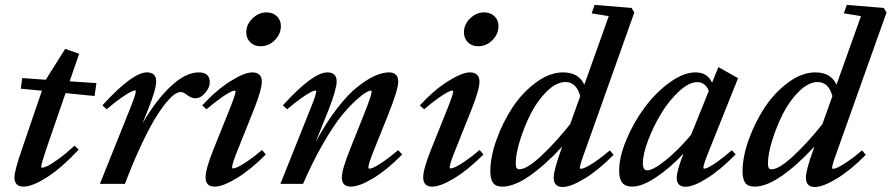

<svg xmlns="http://www.w3.org/2000/svg" viewBox="-20 -745 3612 778"><path d="M75.2 11.2Q38.6 11.2 38.6 -26.4Q38.6 -53.2 68.8 -140.1L149.9 -377.4L64 -385.7L70.3 -428.7L165.5 -421.9L244.1 -546.9L300.8 -527.3L262.2 -415.5L370.6 -408.2L363.3 -356L245.6 -367.7L168.5 -144Q147 -80.6 147 -69.3Q147 -65.4 150.9 -65.4Q157.7 -65.4 171.9 -72Q186 -78.6 216.3 -100.3Q246.6 -122.1 282.2 -154.8L298.8 -138.7Q227.1 -62.5 168.7 -25.6Q110.4 11.2 75.2 11.2Z M384.8 0 503.9 -296.9Q530.3 -362.3 530.3 -374.5Q530.3 -378.4 525.9 -378.4Q520.5 -378.4 507.3 -371.6Q494.1 -364.7 468.5 -346.7Q442.9 -328.6 412.1 -302.2L395 -318.4Q517.1 -451.7 575.2 -451.7Q612.8 -451.7 612.8 -415Q612.8 -383.3 580.1 -301.3L557.6 -245.6Q615.2 -343.3 674.3 -397.5Q733.4 -451.7 785.6 -451.7Q830.1 -451.7 830.1 -411.1Q830.1 -390.6 811.5 -368.7Q793 -346.7 771 -346.7Q755.4 -346.7 733.4 -363.3Q722.7 -372.1 711.9 -372.1Q701.2 -372.1 686.5 -362.1Q671.9 -352.1 650.1 -325.2Q628.4 -298.3 604.5 -258.1Q580.6 -217.8 549.3 -150.9Q518.1 -84 486.3 0Z M1035.6 -557.6Q1010.3 -557.6 994.1 -573.5Q978 -589.4 978 -614.3Q978 -646 1003.2 -670.4Q1028.3 -694.8 1059.6 -694.8Q1085.4 -694.8 1101.8 -679.2Q1118.2 -663.6 1118.2 -639.2Q1118.2 -607.4 1093.8 -582.5Q1069.3 -557.6 1035.6 -557.6ZM849.6 11.2Q813 11.2 813 -26.4Q813 -60.1 845.2 -140.1L908.2 -296.9Q934.6 -362.8 934.6 -374Q934.6 -377.9 930.2 -377.9Q924.8 -377.9 911.6 -371.3Q898.4 -364.7 873 -346.7Q847.7 -328.6 816.9 -302.2L799.3 -317.9Q856.9 -380.4 913.8 -416Q970.7 -451.7 1002.9 -451.7Q1021 -451.7 1031 -442.1Q1041 -432.6 1041 -415Q1041 -381.8 1008.8 -301.3L944.3 -140.1Q920.4 -82 920.4 -66.4Q920.4 -62.5 923.8 -62.5Q930.2 -62.5 943.1 -68.1Q956.1 -73.7 982.9 -91.8Q1009.8 -109.9 1041.5 -137.2L1057.1 -119.1Q995.6 -57.1 939.2 -22.9Q882.8 11.2 849.6 11.2Z M1116.2 0 1234.9 -296.9Q1261.2 -360.8 1261.2 -374Q1261.2 -377.9 1256.8 -377.9Q1251.5 -377.9 1238.5 -371.3Q1225.6 -364.7 1200 -346.7Q1174.3 -328.6 1143.6 -302.2L1126 -317.9Q1247.6 -451.7 1306.6 -451.7Q1344.2 -451.7 1344.2 -415Q1344.2 -384.8 1312 -301.3L1258.8 -168.9Q1300.8 -247.1 1345.2 -304.7Q1389.6 -362.3 1428.2 -392.8Q1466.8 -423.3 1498.5 -437.5Q1530.3 -451.7 1556.6 -451.7Q1574.7 -451.7 1584.2 -442.1Q1593.8 -432.6 1593.8 -415Q1593.8 -382.3 1552.7 -279.8L1496.6 -140.1Q1472.7 -81.5 1472.7 -66.4Q1472.7 -61.5 1477.1 -61.5Q1483.4 -61.5 1496.1 -67.4Q1508.8 -73.2 1535.2 -91.3Q1561.5 -109.4 1593.3 -136.7L1609.9 -119.1Q1548.3 -56.6 1492.2 -22.7Q1436 11.2 1401.9 11.2Q1365.2 11.2 1365.2 -25.4Q1365.2 -57.6 1398.4 -140.1L1459 -292Q1485.8 -359.4 1485.8 -374Q1485.8 -377.9 1481.9 -377.9Q1477.1 -377.9 1463.4 -370.6Q1449.7 -363.3 1421.6 -337.9Q1393.6 -312.5 1362.5 -274.2Q1331.5 -235.8 1289.6 -163.6Q1247.6 -91.3 1208 0Z M1917.5 -557.6Q1892.1 -557.6 1876 -573.5Q1859.9 -589.4 1859.9 -614.3Q1859.9 -646 1885 -670.4Q1910.2 -694.8 1941.4 -694.8Q1967.3 -694.8 1983.6 -679.2Q2000 -663.6 2000 -639.2Q2000 -607.4 1975.6 -582.5Q1951.2 -557.6 1917.5 -557.6ZM1731.4 11.2Q1694.8 11.2 1694.8 -26.4Q1694.8 -60.1 1727.1 -140.1L1790 -296.9Q1816.4 -362.8 1816.4 -374Q1816.4 -377.9 1812 -377.9Q1806.6 -377.9 1793.5 -371.3Q1780.3 -364.7 1754.9 -346.7Q1729.5 -328.6 1698.7 -302.2L1681.2 -317.9Q1738.8 -380.4 1795.7 -416Q1852.5 -451.7 1884.8 -451.7Q1902.8 -451.7 1912.8 -442.1Q1922.9 -432.6 1922.9 -415Q1922.9 -381.8 1890.6 -301.3L1826.2 -140.1Q1802.2 -82 1802.2 -66.4Q1802.2 -62.5 1805.7 -62.5Q1812 -62.5 1825 -68.1Q1837.9 -73.7 1864.7 -91.8Q1891.6 -109.9 1923.3 -137.2L1939 -119.1Q1877.4 -57.1 1821 -22.9Q1764.6 11.2 1731.4 11.2Z M2016.1 11.2Q1988.8 11.2 1977.8 -4.2Q1966.8 -19.5 1966.8 -50.3Q1966.8 -108.4 1991.7 -178.5Q2016.6 -248.5 2056.4 -309.1Q2096.2 -369.6 2151.6 -410.6Q2207 -451.7 2261.7 -451.7Q2324.7 -451.7 2347.7 -401.9L2446.8 -679.7L2377.4 -690.9L2389.2 -725.1L2539.1 -712.9L2550.3 -694.3L2352.5 -138.7Q2329.6 -77.1 2329.6 -64.9Q2329.6 -61 2334.5 -61Q2340.3 -61 2353 -66.7Q2365.7 -72.3 2392.6 -90.3Q2419.4 -108.4 2451.2 -135.7L2466.3 -117.7Q2405.3 -55.7 2349.1 -21.5Q2293 12.7 2259.8 12.7Q2223.6 12.7 2223.6 -25.4Q2223.6 -54.7 2253.9 -139.2L2257.8 -150.9Q2188.5 -75.7 2125.7 -32.2Q2063 11.2 2016.1 11.2ZM2069.8 -82.5Q2069.8 -70.8 2072.8 -64.9Q2075.7 -59.1 2085 -59.1Q2115.2 -59.1 2174.6 -114.7Q2233.9 -170.4 2290.5 -242.2L2331.1 -355.5Q2315.4 -412.6 2271.5 -412.6Q2234.4 -412.6 2196 -375Q2157.7 -337.4 2130.9 -284.4Q2104 -231.4 2086.9 -175.8Q2069.8 -120.1 2069.8 -82.5Z M2541.5 11.2Q2514.6 11.2 2501.7 -4.2Q2488.8 -19.5 2488.8 -52.7Q2488.8 -109.4 2518.6 -179.9Q2548.3 -250.5 2592.8 -310.3Q2637.2 -370.1 2693.6 -410.9Q2750 -451.7 2798.8 -451.7Q2846.7 -451.7 2865.2 -409.7L2891.1 -473.1L2970.7 -428.2L2855 -139.2Q2830.1 -78.6 2830.1 -65.9Q2830.1 -61.5 2833.5 -61.5Q2839.4 -61.5 2851.6 -67.4Q2863.8 -73.2 2888.9 -91.1Q2914.1 -108.9 2945.3 -136.2L2960.9 -119.6Q2899.4 -56.6 2844.7 -22.5Q2790 11.7 2757.8 11.7Q2722.2 11.7 2722.2 -24.4Q2722.2 -52.2 2749.5 -122.6Q2694.8 -64 2638.2 -26.4Q2581.5 11.2 2541.5 11.2ZM2585 -84Q2585 -54.7 2602.1 -54.7Q2626.5 -54.7 2678.5 -96.7Q2730.5 -138.7 2780.3 -198.7L2852.1 -376.5Q2838.4 -412.1 2805.2 -412.1Q2771.5 -412.1 2731 -374.5Q2690.4 -336.9 2658.9 -284.7Q2627.4 -232.4 2606.2 -176.3Q2585 -120.1 2585 -84Z M3038.1 11.2Q3010.7 11.2 2999.8 -4.2Q2988.8 -19.5 2988.8 -50.3Q2988.8 -108.4 3013.7 -178.5Q3038.6 -248.5 3078.4 -309.1Q3118.2 -369.6 3173.6 -410.6Q3229 -451.7 3283.7 -451.7Q3346.7 -451.7 3369.6 -401.9L3468.8 -679.7L3399.4 -690.9L3411.1 -725.1L3561 -712.9L3572.3 -694.3L3374.5 -138.7Q3351.6 -77.1 3351.6 -64.9Q3351.6 -61 3356.4 -61Q3362.3 -61 3375 -66.7Q3387.7 -72.3 3414.6 -90.3Q3441.4 -108.4 3473.1 -135.7L3488.3 -117.7Q3427.2 -55.7 3371.1 -21.5Q3314.9 12.7 3281.7 12.7Q3245.6 12.7 3245.6 -25.4Q3245.6 -54.7 3275.9 -139.2L3279.8 -150.9Q3210.4 -75.7 3147.7 -32.2Q3085 11.2 3038.1 11.2ZM3091.8 -82.5Q3091.8 -70.8 3094.7 -64.9Q3097.7 -59.1 3106.9 -59.1Q3137.2 -59.1 3196.5 -114.7Q3255.9 -170.4 3312.5 -242.2L3353 -355.5Q3337.4 -412.6 3293.5 -412.6Q3256.3 -412.6 3218 -375Q3179.7 -337.4 3152.8 -284.4Q3126 -231.4 3108.9 -175.8Q3091.8 -120.1 3091.8 -82.5Z"/></svg>

Font: Elstob 10pt SemiBold
Style: Italic
Weight: 600
Italic angle: -20°
Designer: Peter S. Baker
Version: Version 1.015